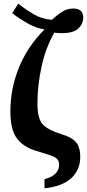

<svg xmlns="http://www.w3.org/2000/svg" viewBox="-20 -813 469 1036"><path d="M220 203Q317 193 365 148Q413 103 413 34Q413 -21 388.5 -47.5Q364 -74 314 -88Q242 -110 212 -140.5Q182 -171 182 -255Q182 -349 203.5 -450.5Q225 -552 273 -637Q292 -634 312 -634Q376 -634 402.5 -659Q429 -684 429 -718Q429 -767 375 -767Q340 -767 310.5 -746.5Q281 -726 260 -706Q204 -711 161 -736.5Q118 -762 78 -793L46 -742Q84 -712 130 -686.5Q176 -661 220 -654Q129 -563 82.5 -449Q36 -335 36 -211Q36 -110 73.5 -63Q111 -16 182 3Q248 22 273.5 34.5Q299 47 299 76Q299 133 220 154Z"/></svg>

Font: Noto Serif ExtraCondensed Extra
Style: Regular
Weight: 800
Width: 3
Designer: Monotype Design Team
Foundry: Monotype Imaging Inc.
Version: Version 1.002